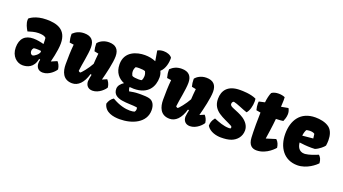

<svg xmlns="http://www.w3.org/2000/svg" viewBox="-66 -1346 3936 2206"><g transform="rotate(20 1902.0 -243.0)"><path d="M31.7 -156.2C31.7 -49.3 105 9.8 173.3 9.8C227.5 9.8 309.1 -8.8 329.6 -124L344.2 -119.6C339.8 -104.5 337.9 -89.8 337.9 -76.2C337.9 -28.3 363.8 9.8 419.9 9.8C499.5 9.8 564 -62 575.2 -85.4C570.8 -127 551.8 -155.8 536.1 -172.4L465.3 -142.1C464.8 -142.1 503.4 -282.7 503.4 -375C503.4 -550.8 375.5 -578.6 257.3 -578.6C120.1 -578.6 57.1 -520.5 52.7 -517.1C51.8 -510.7 51.3 -504.4 51.3 -498.5C51.3 -454.1 73.7 -410.6 95.2 -375C129.4 -385.7 178.2 -400.9 222.2 -400.9C295.4 -400.9 312 -380.4 314.9 -375C316.9 -366.2 317.9 -334.5 317.9 -316.9V-301.8C282.2 -312 231 -321.8 189.9 -321.8C87.9 -321.8 31.7 -265.1 31.7 -156.2ZM212.4 -178.2C212.4 -197.3 220.7 -209 228 -217.3C234.9 -220.2 247.1 -221.2 262.2 -221.2C279.3 -221.2 298.8 -220.2 317.4 -217.8L320.3 -206.1C314.9 -176.3 270 -140.1 245.6 -135.7C220.7 -138.2 212.4 -160.6 212.4 -178.2Z M636.7 -171.4C636.7 -84.5 665 9.8 779.8 9.8C851.1 9.8 911.1 -45.9 944.3 -162.6L958 -158.2C953.6 -143.1 944.3 -89.8 944.3 -76.2C944.3 -28.3 972.2 9.8 1028.3 9.8C1107.9 9.8 1172.4 -62 1183.6 -85.4C1179.2 -127 1160.2 -155.8 1144.5 -172.4L1088.4 -147.9C1110.8 -232.4 1145.5 -375 1145.5 -452.1C1145.5 -536.6 1103 -578.6 1019.5 -578.6C952.6 -578.6 905.3 -543.9 886.2 -520C886.2 -515.1 885.7 -510.7 885.7 -506.3C885.7 -478 888.7 -456.5 897 -423.8L948.2 -413.6C943.4 -371.1 939.9 -327.6 937.5 -285.2C904.3 -223.1 836.4 -138.7 824.7 -138.2C817.4 -140.1 810.1 -144 804.2 -150.4C812 -229.5 844.2 -369.1 844.2 -452.1C844.2 -536.6 801.8 -578.6 718.3 -578.6C661.1 -578.6 618.7 -558.6 581.5 -523.4C581.5 -474.6 585 -462.4 594.7 -420.9L646.5 -413.6C638.7 -335.9 636.7 -253.9 636.7 -171.4Z M1292 9.8C1261.7 28.8 1241.2 57.1 1230.5 94.7C1252.9 193.8 1357.9 210.9 1434.6 210.9C1585.4 210.9 1745.6 142.6 1745.6 -11.2C1745.6 -69.8 1723.1 -120.1 1669.9 -132.8C1643.6 -139.2 1606.4 -141.1 1567.9 -141.1C1556.6 -141.1 1545.9 -140.6 1534.7 -140.6C1498 -140.1 1461.4 -133.8 1428.2 -127.4C1420.4 -142.1 1415.5 -159.7 1416.5 -176.3C1434.1 -174.3 1450.7 -173.3 1467.3 -173.3C1646 -173.3 1702.6 -286.6 1702.6 -396.5C1702.6 -423.8 1696.3 -449.7 1685.1 -472.2C1738.3 -517.6 1749 -603.5 1749 -640.1C1749 -647.5 1748.5 -653.3 1748 -655.8C1728 -683.6 1686.5 -697.3 1645.5 -697.3C1618.2 -697.3 1591.3 -691.4 1571.3 -679.2L1592.3 -555.2C1553.2 -572.3 1506.3 -581.5 1459 -581.5C1360.8 -581.5 1218.3 -541 1218.3 -384.3C1218.3 -279.8 1273.4 -223.6 1340.8 -195.8C1307.6 -174.3 1279.3 -143.1 1279.3 -105.5C1279.3 31.2 1472.7 -1.5 1573.7 15.1C1577.6 19 1580.1 22.9 1580.1 35.6C1580.1 44.4 1577.6 59.6 1566.9 70.3C1554.2 74.2 1535.2 77.6 1510.3 77.6C1458 77.6 1380.9 63 1292 9.8ZM1402.8 -307.1C1395 -320.8 1388.7 -339.4 1388.7 -359.9C1388.7 -377 1393.1 -395 1403.8 -414.1C1410.6 -416.5 1427.2 -418 1446.3 -418C1476.6 -418 1512.2 -414.6 1521.5 -406.7C1528.8 -392.6 1534.7 -374 1534.7 -352.5C1534.7 -335.4 1530.8 -316.9 1521.5 -298.3C1517.6 -295.4 1501 -293.9 1480.5 -293.9C1452.6 -293.9 1418.5 -297.4 1402.8 -307.1Z M1828.1 -171.4C1828.1 -84.5 1856.4 9.8 1971.2 9.8C2042.5 9.8 2102.5 -45.9 2135.7 -162.6L2149.4 -158.2C2145 -143.1 2135.7 -89.8 2135.7 -76.2C2135.7 -28.3 2163.6 9.8 2219.7 9.8C2299.3 9.8 2363.8 -62 2375 -85.4C2370.6 -127 2351.6 -155.8 2335.9 -172.4L2279.8 -147.9C2302.2 -232.4 2336.9 -375 2336.9 -452.1C2336.9 -536.6 2294.4 -578.6 2210.9 -578.6C2144 -578.6 2096.7 -543.9 2077.6 -520C2077.6 -515.1 2077.1 -510.7 2077.1 -506.3C2077.1 -478 2080.1 -456.5 2088.4 -423.8L2139.6 -413.6C2134.8 -371.1 2131.3 -327.6 2128.9 -285.2C2095.7 -223.1 2027.8 -138.7 2016.1 -138.2C2008.8 -140.1 2001.5 -144 1995.6 -150.4C2003.4 -229.5 2035.6 -369.1 2035.6 -452.1C2035.6 -536.6 1993.2 -578.6 1909.7 -578.6C1852.5 -578.6 1810.1 -558.6 1772.9 -523.4C1772.9 -474.6 1776.4 -462.4 1786.1 -420.9L1837.9 -413.6C1830.1 -335.9 1828.1 -253.9 1828.1 -171.4Z M2424.3 -69.3C2463.4 -4.9 2549.8 10.3 2598.1 10.3C2650.4 10.3 2689 5.4 2723.6 -7.3C2784.2 -29.8 2834 -83 2834 -159.7C2834 -215.3 2800.3 -259.3 2753.4 -291.5C2713.4 -318.8 2663.1 -336.4 2623.5 -353.5C2604.5 -361.8 2579.6 -371.1 2579.6 -394C2579.6 -410.2 2587.9 -423.3 2601.1 -426.8C2647.5 -417.5 2717.8 -382.3 2778.3 -362.8C2807.1 -391.1 2824.2 -458 2824.2 -509.8C2824.2 -522.9 2823.2 -535.2 2820.8 -545.4C2750 -578.6 2652.8 -578.6 2622.6 -578.6C2471.7 -578.6 2417 -497.6 2417 -396C2417 -244.6 2554.7 -214.8 2662.1 -156.2C2670.9 -151.4 2673.3 -145.5 2673.3 -140.1C2673.3 -134.3 2671.4 -127.9 2669.4 -125.5C2666 -124 2658.2 -123 2649.9 -123C2584 -123 2521.5 -148.9 2462.4 -172.4C2430.2 -131.3 2424.8 -105.5 2424.3 -69.3Z M2931.2 -108.9C2936 -14.6 2983.9 9.8 3034.7 9.8C3160.2 9.8 3248 -99.1 3248 -99.1C3243.7 -133.8 3231.4 -168.5 3204.6 -190.9L3089.8 -155.3L3088.9 -156.2C3095.2 -198.7 3113.8 -316.4 3121.6 -406.7C3164.6 -407.7 3195.8 -411.1 3210 -413.6C3217.3 -431.6 3232.9 -466.3 3232.9 -505.9C3232.9 -527.8 3228 -550.8 3214.8 -573.7L3128.9 -558.1C3130.9 -583.5 3132.3 -611.8 3132.3 -637.7C3132.3 -651.4 3131.8 -664.6 3130.9 -675.8C3110.8 -685.1 3082.5 -690.9 3053.7 -690.9C3022 -690.9 2990.2 -684.1 2968.8 -667.5C2955.1 -642.6 2941.9 -581.1 2939 -543L2868.2 -527.3C2868.2 -522.5 2865.7 -510.7 2865.7 -506.3C2865.7 -478 2868.7 -456.5 2877 -423.8L2930.2 -414.6C2928.2 -362.3 2927.7 -313.5 2927.7 -269.5C2927.7 -200.2 2929.2 -143.1 2931.2 -108.9Z M3532.7 9.8C3649.9 9.8 3745.6 -74.7 3766.6 -99.1C3761.7 -147.9 3750 -166.5 3727.1 -189.5C3682.6 -170.4 3621.6 -147.9 3578.1 -143.6C3573.2 -143.1 3568.4 -142.6 3564 -142.6C3494.1 -142.6 3474.1 -201.7 3470.2 -245.6C3502.9 -240.7 3561 -234.4 3617.7 -234.4C3632.3 -234.4 3646.5 -234.9 3660.2 -235.8C3706.5 -253.4 3756.8 -297.9 3767.6 -315.9C3771 -336.9 3772.9 -358.9 3772.9 -380.9C3772.9 -439.9 3758.3 -497.6 3716.3 -531.2C3668.9 -568.4 3597.7 -578.6 3544.9 -578.6C3360.4 -578.6 3280.8 -446.8 3280.8 -283.7C3280.8 -121.6 3367.2 9.8 3532.7 9.8ZM3471.7 -329.6C3474.6 -358.4 3481.9 -382.8 3492.7 -403.8C3496.6 -407.7 3517.1 -411.1 3535.6 -411.6C3558.6 -412.1 3585 -406.7 3595.2 -396L3602.1 -342.3Z"/></g></svg>

Font: Kavoon
Style: Regular
Weight: 400
Designer: Viktoriya Grabowska
Foundry: Viktoriya Grabowska
Version: Version 1.002